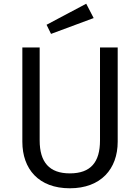

<svg xmlns="http://www.w3.org/2000/svg" viewBox="-20 -998 753 1031"><path d="M443 -978 230 -865 254 -816 483 -901ZM612 -743H517V-244C517 -127 467 -67 355 -67C245 -67 193 -127 193 -244V-743H100V-237C100 -91 187 13 355 13C522 13 612 -91 612 -237Z"/></svg>

Font: Glow Sans SC Normal Book
Style: Regular
Weight: 500
Designer: Ryoko NISHIZUKA (kana, bopomofo & ideographs); Paul D. Hunt (Latin, Greek & Cyrillic); Sandoll Communications, Soo-young
Version: Version 0.93